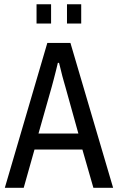

<svg xmlns="http://www.w3.org/2000/svg" viewBox="-20 -890 559 910"><path d="M2.9 0 204.3 -686.5H313.8L516.1 0H422.6L370.5 -181.2H143.5L92.4 0ZM162.4 -257H351.5L289.9 -478.2Q287.4 -488.1 283.2 -501.5Q279.1 -514.9 275.1 -530.8Q271.1 -546.8 267.2 -562.9Q263.2 -579.1 259.8 -592.1H254.2Q250.8 -576.1 245.3 -555.4Q239.8 -534.7 234.6 -513.6Q229.5 -492.5 225.1 -478.2ZM153.2 -778.3V-869.8H222.1V-778.3ZM297.5 -778.3V-869.8H364.9V-778.3Z"/></svg>

Font: Archivo SemiBold Condensed
Style: Regular
Weight: 600
Width: 3
Version: Version 2.001